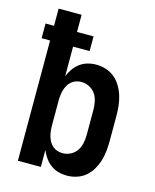

<svg xmlns="http://www.w3.org/2000/svg" viewBox="-112 -812 724 896"><g transform="rotate(15 250.0 -363.5)"><path d="M297 8Q276 8 256 2.5Q236 -3 219 -15.5Q202 -28 190 -45Q178 -62 170 -82V0H59V-581H18V-652H59V-735H170V-652H250V-581H170V-438Q178 -458 190 -475Q202 -492 219 -504.5Q236 -517 256 -522.5Q276 -528 297 -528Q321 -528 344.5 -520.5Q368 -513 386.5 -497.5Q405 -482 417.5 -460.5Q430 -439 437 -416Q444 -393 446.5 -368.5Q449 -344 449 -320V-200Q449 -176 446.5 -151.5Q444 -127 437 -104Q430 -81 417.5 -59.5Q405 -38 386.5 -22.5Q368 -7 344.5 0.5Q321 8 297 8ZM251 -88Q271 -88 289.5 -97.5Q308 -107 319 -123.5Q330 -140 334 -160Q338 -180 338 -200V-320Q338 -340 334 -360Q330 -380 319 -396.5Q308 -413 289.5 -422.5Q271 -432 251 -432Q238 -432 225.5 -428Q213 -424 203 -415.5Q193 -407 186.5 -395.5Q180 -384 176.5 -371.5Q173 -359 171.5 -346Q170 -333 170 -320V-200Q170 -187 171.5 -174Q173 -161 176.5 -148.5Q180 -136 186.5 -124.5Q193 -113 203 -104.5Q213 -96 225.5 -92Q238 -88 251 -88Z"/></g></svg>

Font: Zed Mono
Style: Bold
Weight: 700
Monospace: yes
Designer: Belleve Invis
Foundry: Belleve Invis
Version: Version 1.0.0; ttfautohint (v1.8.4)